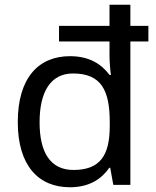

<svg xmlns="http://www.w3.org/2000/svg" viewBox="-20 -780 657 810"><path d="M275 10C358 10 409 -26 441 -72H445L458 0H530V-605H606V-671H530V-760H442V-671H229V-605H442V-544C442 -523 445 -481 448 -464H442C409 -508 359 -543 275 -543C143 -543 55 -452 55 -265C55 -83 141 10 275 10ZM290 -63C193 -63 147 -136 147 -264C147 -392 193 -470 288 -470C407 -470 443 -399 443 -265V-248C443 -124 402 -63 290 -63Z"/></svg>

Font: Noto Sans Tifinagh Agraw Imazighen
Style: Regular
Weight: 400
Designer: JamraPatel
Foundry: JamraPatel LLC
Version: Version 2.006